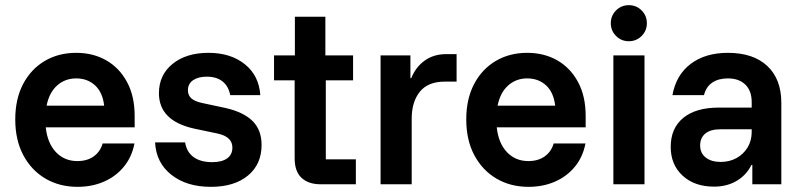

<svg xmlns="http://www.w3.org/2000/svg" viewBox="-20 -715 3115 745"><path d="M280.8 10Q210.8 10 156.2 -22.1Q101.7 -54.2 70.4 -112.9Q39.2 -171.7 39.2 -251.7Q39.2 -330.8 69.6 -388.8Q100 -446.7 153.3 -478.3Q206.7 -510 275.8 -510Q340.8 -510 391.7 -481.2Q442.5 -452.5 472.5 -397.5Q502.5 -342.5 502.5 -265V-220.8H157.5Q164.2 -159.2 197.1 -124.6Q230 -90 280 -90Q318.3 -90 343.8 -108.3Q369.2 -126.7 378.3 -158.3H501.7Q491.7 -105.8 460.4 -67.9Q429.2 -30 382.9 -10Q336.7 10 280.8 10ZM160.8 -305H384.2Q378.3 -356.7 348.8 -383.8Q319.2 -410.8 275.8 -410.8Q232.5 -410.8 201.7 -383.3Q170.8 -355.8 160.8 -305Z M798.3 10Q704.2 10 645 -36.7Q585.8 -83.3 581.7 -162.5H698.3Q704.2 -125 731.3 -105.4Q758.3 -85.8 803.3 -85.8Q840.8 -85.8 861.3 -100.4Q881.7 -115 881.7 -142.5Q881.7 -184.2 825 -196.7L734.2 -215.8Q596.7 -245.8 596.7 -353.3Q596.7 -424.2 649.6 -467.1Q702.5 -510 789.2 -510Q875 -510 930 -465.8Q985 -421.7 990 -345.8H873.3Q866.7 -380.8 843.3 -399.2Q820 -417.5 782.5 -417.5Q749.2 -417.5 729.2 -403.8Q709.2 -390 709.2 -365Q709.2 -345 722.5 -333.3Q735.8 -321.7 762.5 -315.8L855.8 -295.8Q925 -280 960 -245.4Q995 -210.8 995 -152.5Q995 -77.5 942.1 -33.8Q889.2 10 798.3 10Z M1224.2 0Q1176.7 0 1150 -25Q1123.3 -50 1123.3 -100.8V-403.3H1043.3V-500H1124.2V-650H1242.5V-500H1350V-403.3H1244.2V-96.7H1360.8V0Z M1456.7 0V-500H1572.5V-411.7H1575.8Q1592.5 -454.2 1627.5 -479.6Q1662.5 -505 1711.7 -505H1751.7V-398.3H1705.8Q1640.8 -398.3 1609.2 -359.2Q1577.5 -320 1577.5 -255V0Z M2030.8 10Q1960.8 10 1906.2 -22.1Q1851.7 -54.2 1820.4 -112.9Q1789.2 -171.7 1789.2 -251.7Q1789.2 -330.8 1819.6 -388.8Q1850 -446.7 1903.3 -478.3Q1956.7 -510 2025.8 -510Q2090.8 -510 2141.7 -481.2Q2192.5 -452.5 2222.5 -397.5Q2252.5 -342.5 2252.5 -265V-220.8H1907.5Q1914.2 -159.2 1947.1 -124.6Q1980 -90 2030 -90Q2068.3 -90 2093.8 -108.3Q2119.2 -126.7 2128.3 -158.3H2251.7Q2241.7 -105.8 2210.4 -67.9Q2179.2 -30 2132.9 -10Q2086.7 10 2030.8 10ZM1910.8 -305H2134.2Q2128.3 -356.7 2098.8 -383.8Q2069.2 -410.8 2025.8 -410.8Q1982.5 -410.8 1951.7 -383.3Q1920.8 -355.8 1910.8 -305Z M2360 0V-500H2480.8V0ZM2420 -555Q2390.8 -555 2370.4 -575.4Q2350 -595.8 2350 -625Q2350 -654.2 2370.4 -674.6Q2390.8 -695 2420 -695Q2449.2 -695 2469.6 -674.6Q2490 -654.2 2490 -625Q2490 -595.8 2469.6 -575.4Q2449.2 -555 2420 -555Z M2750.8 9.2Q2675 9.2 2628.8 -33.3Q2582.5 -75.8 2582.5 -145Q2582.5 -217.5 2631.2 -257.5Q2680 -297.5 2768.3 -297.5H2896.7V-319.2Q2896.7 -362.5 2872.1 -386.7Q2847.5 -410.8 2804.2 -410.8Q2767.5 -410.8 2743.3 -394.2Q2719.2 -377.5 2711.7 -345.8H2589.2Q2603.3 -424.2 2660 -467.1Q2716.7 -510 2804.2 -510Q2902.5 -510 2957.1 -459.2Q3011.7 -408.3 3011.7 -315.8V0H2899.2V-75H2895.8Q2875.8 -35 2837.9 -12.9Q2800 9.2 2750.8 9.2ZM2776.7 -86.7Q2810.8 -86.7 2837.9 -101.7Q2865 -116.7 2880.8 -142.9Q2896.7 -169.2 2896.7 -202.5V-213.3H2774.2Q2736.7 -213.3 2716.7 -196.7Q2696.7 -180 2696.7 -150.8Q2696.7 -120.8 2718.3 -103.8Q2740 -86.7 2776.7 -86.7Z"/></svg>

Font: Funnel Sans Light SemiBold
Style: Regular
Weight: 600
Version: Version 1.000